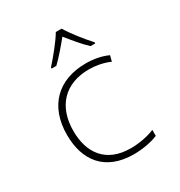

<svg xmlns="http://www.w3.org/2000/svg" viewBox="-181 -889 961 1025"><g transform="rotate(-30 300.0 -377.0)"><path d="M195 -613V-606H224C260 -640 300 -688 330 -725C360 -688 398 -640 435 -606H464V-613C427 -653 372 -722 348 -764H312C288 -722 232 -654 195 -613ZM348 10C406 10 462 -2 497 -17V-54C458 -37 402 -26 350 -26C196 -26 129 -125 129 -259C129 -410 216 -503 365 -503C405 -503 451 -495 492 -477L501 -512C461 -530 416 -539 366 -539C195 -539 89 -435 89 -258C89 -100 171 10 348 10Z"/></g></svg>

Font: Noto Sans Mono ExtraLight
Style: Regular
Weight: 200
Designer: Monotype Design Team
Foundry: Monotype Imaging Inc.
Version: Version 2.014